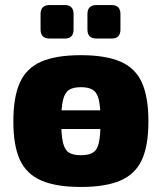

<svg xmlns="http://www.w3.org/2000/svg" viewBox="-20 -730 641 762"><path d="M164 -218V-292H438V-218ZM301 -511Q399 -511 458 -485.5Q517 -460 543 -402.5Q569 -345 569 -248Q569 -152 543 -95.5Q517 -39 458 -13.5Q399 12 301 12Q203 12 144 -13.5Q85 -39 59 -95.5Q33 -152 33 -248Q33 -345 59 -402.5Q85 -460 144 -485.5Q203 -511 301 -511ZM301 -384Q270 -384 253.5 -373Q237 -362 230 -333Q223 -304 223 -248Q223 -193 230 -164Q237 -135 253.5 -124.5Q270 -114 301 -114Q332 -114 349 -124.5Q366 -135 372.5 -164Q379 -193 379 -248Q379 -304 372.5 -333Q366 -362 349 -373Q332 -384 301 -384ZM423 -710Q458 -710 458 -674V-613Q458 -577 423 -577H363Q327 -577 327 -613V-674Q327 -710 363 -710ZM237 -710Q272 -710 272 -674V-613Q272 -577 237 -577H177Q141 -577 141 -613V-674Q141 -710 177 -710Z"/></svg>

Font: Exo 2 ExtraBold
Style: Regular
Weight: 800
Designer: Natanael Gama
Foundry: Natanael Gama
Version: Version 2.010